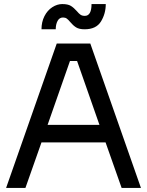

<svg xmlns="http://www.w3.org/2000/svg" viewBox="-20 -924 723 944"><path d="M578 0 499 -224H184L105 0H10L259 -710H424L673 0ZM214 -310H469L359 -624H324ZM184 -780H254Q254 -804 263 -821Q272 -838 290 -838Q301 -838 308.5 -832.5Q316 -827 325 -816Q339 -799 354 -789.5Q369 -780 396 -780Q453 -780 476.5 -818.5Q500 -857 500 -904H430Q430 -846 397 -846Q384 -846 376 -851.5Q368 -857 358 -869Q343 -886 328.5 -895Q314 -904 286 -904Q261 -904 237 -888.5Q213 -873 198.5 -844.5Q184 -816 184 -780Z"/></svg>

Font: Violet Sans
Style: Regular
Weight: 400
Designer: Calvin Waterman
Foundry: Violet Office
Version: Version 1.013